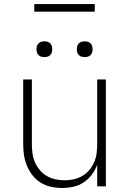

<svg xmlns="http://www.w3.org/2000/svg" viewBox="-20 -924 640 952"><path d="M287 8Q259 8 232 2Q205 -4 181.5 -18.5Q158 -33 141 -55Q124 -77 113.5 -102.5Q103 -128 99 -155Q95 -182 95 -210V-530H138V-210Q138 -187 141 -164Q144 -141 153 -120Q162 -99 177 -81Q192 -63 212 -51.5Q232 -40 254.5 -35Q277 -30 300 -30Q323 -30 345.5 -35Q368 -40 388 -51.5Q408 -63 423 -81Q438 -99 447 -120Q456 -141 459 -164Q462 -187 462 -210V-530H505V0H462V-107Q452 -80 435 -57.5Q418 -35 394.5 -19.5Q371 -4 343 2Q315 8 287 8ZM400 -641Q392 -641 384.5 -643Q377 -645 371 -651Q365 -657 363 -664.5Q361 -672 361 -680Q361 -688 363 -695.5Q365 -703 371 -709Q377 -715 384.5 -717Q392 -719 400 -719Q408 -719 415.5 -717Q423 -715 429 -709Q435 -703 437 -695.5Q439 -688 439 -680Q439 -672 437 -664.5Q435 -657 429 -651Q423 -645 415.5 -643Q408 -641 400 -641ZM200 -641Q192 -641 184.5 -643Q177 -645 171 -651Q165 -657 163 -664.5Q161 -672 161 -680Q161 -688 163 -695.5Q165 -703 171 -709Q177 -715 184.5 -717Q192 -719 200 -719Q208 -719 215.5 -717Q223 -715 229 -709Q235 -703 237 -695.5Q239 -688 239 -680Q239 -672 237 -664.5Q235 -657 229 -651Q223 -645 215.5 -643Q208 -641 200 -641ZM450 -866H150V-904H450Z"/></svg>

Font: Iosevka Curly XLtEx
Style: Regular
Weight: 200
Width: 7
Monospace: yes
Designer: Belleve Invis
Foundry: Belleve Invis
Version: Version 11.1.0; ttfautohint (v1.8.3)